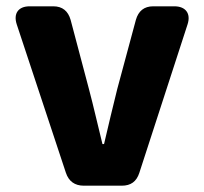

<svg xmlns="http://www.w3.org/2000/svg" viewBox="-20 -549 647 609"><path d="M33 -472 189 -1C198 26 217 40 246 40H366C395 40 413 27 422 -1L575 -472C586 -506 569 -529 533 -529H466C437 -529 419 -514 411 -486L352 -267C338 -211 324 -152 310 -92H305C290 -152 277 -211 262 -267L204 -486C196 -514 178 -529 149 -529H74C38 -529 22 -506 33 -472Z"/></svg>

Font: コーポレート・ロゴ（ラウンド）ver3 Bold
Style: Regular
Weight: 700
Designer: [KANA_main] LOGOTYPE.JP [Source Han Sans] Ryoko NISHIZUKA 西塚涼子 (kana, bopomofo & ideographs); Paul D. Hunt (Latin, Greek
Version: Version 12.001;FEAKit 1.0